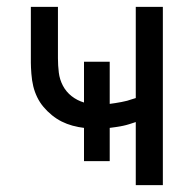

<svg xmlns="http://www.w3.org/2000/svg" viewBox="-20 -540 565 560"><path d="M376 0V-184Q367 -181 357.5 -178Q348 -175 338.5 -173Q329 -171 318.5 -169.5Q308 -168 300 -167V-70H225V-167Q208 -169 191.5 -173.5Q175 -178 160 -185.5Q145 -193 131.5 -204Q118 -215 107 -228Q96 -241 88.5 -256.5Q81 -272 77 -288.5Q73 -305 71.5 -325Q70 -345 70 -357V-520H149V-370Q149 -349 151.5 -328.5Q154 -308 163.5 -290Q173 -272 189 -259.5Q205 -247 225 -241V-360H300V-237Q316 -239 334.5 -242.5Q353 -246 363 -250L376 -254V-520H455V0Z"/></svg>

Font: Iosevka Pride
Style: Regular
Weight: 400
Monospace: yes
Designer: Belleve Invis
Foundry: Belleve Invis
Version: Version 30.3.1; ttfautohint (v1.8.4)